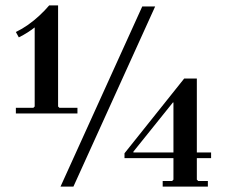

<svg xmlns="http://www.w3.org/2000/svg" viewBox="-20 -694 837 714"><path d="M39 -272V-293H104L109 -298V-592Q96 -582 82 -573Q68 -564 50 -555L39 -575Q62 -586 84 -601.5Q106 -617 126.5 -636Q147 -655 163 -674H196V-298L201 -293H268V-272ZM205 0 509 -670H557L253 0ZM443 -106 476 -127H765V-106ZM443 -106V-124L665 -402H712V-26L717 -21H753V0H585V-21H620L625 -26V-313H623L476 -130V-127Z"/></svg>

Font: Brygada 1918 SemiBold
Style: Regular
Weight: 600
Designer: Mateusz Machalski | Borys Kosmynka | Przemek Hoffer
Foundry: NIEPODLEGLA 2018
Version: Version 3.006